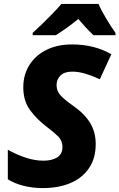

<svg xmlns="http://www.w3.org/2000/svg" viewBox="-20 -951 610 981"><path d="M199 10Q145 10 99 -2Q53 -14 20 -35V-186Q62 -162 109.5 -146Q157 -130 202 -130Q246 -130 272.5 -147Q299 -164 299 -199Q299 -233 275 -256Q251 -279 215 -306Q168 -342 133.5 -388.5Q99 -435 99 -505Q99 -569 130 -618.5Q161 -668 217 -696Q273 -724 348 -724Q405 -724 455 -711.5Q505 -699 549 -674L490 -546Q454 -563 418 -574Q382 -585 349 -585Q309 -585 289 -565Q269 -545 269 -517Q269 -486 289 -464Q309 -442 353 -411Q412 -370 440.5 -323Q469 -276 469 -215Q469 -142 434.5 -91.5Q400 -41 339.5 -15.5Q279 10 199 10ZM147 -783Q168 -802 195.5 -828.5Q223 -855 249 -882Q275 -909 294 -931H483Q498 -897 523.5 -854.5Q549 -812 570 -783V-771H458Q441 -786 418.5 -810.5Q396 -835 380 -854Q352 -831 323.5 -810.5Q295 -790 265 -771H147Z"/></svg>

Font: Noto Sans ExtraBold
Style: Italic
Weight: 800
Italic angle: -12°
Designer: Monotype Design Team
Foundry: Monotype Imaging Inc.
Version: Version 2.013; ttfautohint (v1.8.4.7-5d5b)